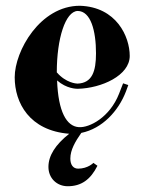

<svg xmlns="http://www.w3.org/2000/svg" viewBox="-20 -439 503 666"><path d="M253 2C211 -1 182 -51 178 -160C211 -131 245 -131 250 -131C332 -133 430 -177 430 -245C430 -312 384 -415 257 -419C119 -419 31 -262 31 -171C31 -82 82 14 220 25C172 63 148 101 148 140C148 179 177 207 215 207C262 207 294 184 318 136L304 126C304 126 285 146 251 146C234 146 224 133 224 111C224 81 241 52 262 22C335 7 391 -54 417 -122L425 -144L407 -150L393 -114C361 -32 290 5 253 2ZM249 -401C295 -401 313 -332 313 -254C313 -192 300 -151 249 -149C245 -149 209 -151 177 -188C177 -306 207 -399 249 -401Z"/></svg>

Font: Purple Purse
Style: Regular
Weight: 400
Designer: Astigmatic (AOETI)
Foundry: Astigmatic (AOETI)
Version: Version 1.000